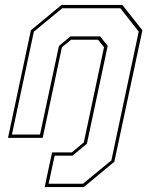

<svg xmlns="http://www.w3.org/2000/svg" viewBox="-20 -560 598 780"><path d="M161.5 200 191.5 59H272L320.5 18.5L402.5 -368L378.5 -398.5H268.5L231.5 -368L153.5 0H12.5L105.5 -437L230 -540H477L558.5 -437L444.5 97L320.5 200ZM177.5 186.5H317L432.5 91.5L543.5 -431.5L469 -526.5H233L117.5 -431.5L28.5 -13.5H142.5L219.5 -373.5L266 -412H387L417.5 -373.5L333 24L274.5 72.5H202Z"/></svg>

Font: Tourney Condensed Thin
Style: Italic
Weight: 100
Width: 3
Italic angle: -12°
Designer: Tyler Finck
Foundry: Etcetera Type Co
Version: Version 1.010; ttfautohint (v1.8.3)